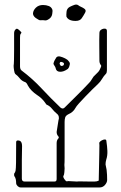

<svg xmlns="http://www.w3.org/2000/svg" viewBox="-20 -825 532 844"><path d="M71 -1Q64 -1 58 -6.5Q52 -12 51 -19Q51 -28 49.5 -36Q48 -44 43 -51Q42 -53 42 -57.5Q42 -62 43 -63Q47 -67 48.5 -75Q50 -83 50.5 -110.5Q51 -138 51 -200Q51 -210 64 -207Q77 -204 77 -183Q76 -156 76 -121.5Q76 -87 76 -40Q76 -27 88 -27H220Q229 -27 229 -38Q229 -43 229 -65Q229 -87 229 -114Q229 -141 229 -164.5Q229 -188 229 -196Q229 -209 237 -217Q240 -220 237 -225Q229 -233 229 -245L237 -296Q240 -303 238.5 -311.5Q237 -320 229 -326Q218 -335 208.5 -347Q199 -359 185 -365Q183 -366 181.5 -369Q180 -372 178 -374Q171 -384 162 -392.5Q153 -401 142 -408Q130 -416 119.5 -426.5Q109 -437 102 -450Q100 -455 96.5 -459.5Q93 -464 88 -465Q75 -470 66.5 -481Q58 -492 47 -500Q44 -503 42 -515Q40 -527 40 -534V-537Q41 -541 41.5 -561.5Q42 -582 42 -607Q42 -632 42 -653Q42 -674 42 -679Q42 -691 50 -697Q54 -701 61 -695.5Q68 -690 72 -685Q74 -684 74 -682Q74 -680 73 -679Q69 -675 68.5 -669.5Q68 -664 68 -659V-533Q68 -528 69.5 -523Q71 -518 75 -515Q123 -479 163 -436Q203 -393 246 -352Q256 -344 264 -352Q291 -379 318.5 -406Q346 -433 372 -461Q378 -467 382 -474Q386 -481 391 -488Q404 -501 411 -508Q418 -515 424 -531Q426 -536 424 -538Q420 -543 418.5 -548Q417 -553 417 -558Q417 -590 416.5 -619.5Q416 -649 417 -680Q417 -690 425.5 -695Q434 -700 442 -699Q450 -698 450 -689V-516Q450 -512 449 -507.5Q448 -503 446 -501Q436 -491 428.5 -478Q421 -465 410 -455Q401 -447 386 -432Q371 -417 355 -400.5Q339 -384 327 -370.5Q315 -357 312 -351Q302 -332 281 -323Q269 -317 266.5 -308.5Q264 -300 264 -289Q264 -245 264 -204Q264 -163 264 -134.5Q264 -106 263 -100Q263 -96 263.5 -92.5Q264 -89 264 -85Q264 -81 263 -68.5Q262 -56 259 -52Q256 -48 263 -37.5Q270 -27 274 -28Q276 -28 277.5 -28.5Q279 -29 280 -29Q290 -29 299 -28Q308 -27 318 -27Q323 -28 340.5 -27.5Q358 -27 375 -27Q392 -27 396 -27Q406 -27 414 -31Q414 -36 414.5 -56Q415 -76 415.5 -101.5Q416 -127 416.5 -150.5Q417 -174 417 -187Q417 -190 416.5 -194Q416 -198 417 -199Q420 -204 427.5 -208Q435 -212 441.5 -212Q448 -212 448 -202Q451 -183 452 -162Q453 -141 447 -123Q444 -113 444 -102Q450 -78 450.5 -56.5Q451 -35 451 -34Q451 -23 441.5 -12Q432 -1 418 -1ZM278 -522Q260 -509 244 -509.5Q228 -510 225 -524Q224 -530 219.5 -536Q215 -542 215 -546Q217 -554 220.5 -560.5Q224 -567 228 -573Q234 -579 244.5 -576.5Q255 -574 266 -568.5Q277 -563 281 -557Q290 -548 286 -539Q284 -528 278 -522ZM259 -538Q261 -540 261 -543Q262 -546 260 -548Q259 -550 253 -552Q247 -554 245 -552Q244 -551 243 -549Q242 -547 242 -545Q242 -544 243 -542.5Q244 -541 245 -539Q246 -535 250.5 -535Q255 -535 259 -538ZM312 -733Q281 -733 272 -752Q271 -759 272.5 -773.5Q274 -788 287 -795Q297 -800 307 -803.5Q317 -807 324 -802Q329 -798 336 -795Q343 -792 349 -788Q361 -781 354 -769Q347 -756 339 -744.5Q331 -733 312 -733ZM160 -736Q154 -735 149 -738.5Q144 -742 137 -746Q125 -755 125 -766Q126 -780 138 -791.5Q150 -803 169 -803Q183 -803 194.5 -798.5Q206 -794 210 -783Q212 -778 209.5 -763Q207 -748 193 -740Q184 -734 176.5 -735.5Q169 -737 160 -736Z"/></svg>

Font: Sankofa Display
Style: Regular
Weight: 400
Designer: Batsirai Madzonga
Foundry: Batsirai Madzonga
Version: Version 1.000; ttfautohint (v1.8.4.7-5d5b)